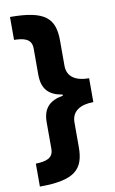

<svg xmlns="http://www.w3.org/2000/svg" viewBox="-97 -773 595 990"><g transform="rotate(-10 200.5 -278.0)"><path d="M29 46V166C212 166 262 117 262 0V-129C262 -189 310 -215 376 -215V-340C308 -340 262 -366 262 -426V-558C262 -676 210 -722 29 -722V-602C76 -601 121 -594 121 -541V-404C121 -327 157 -292 227 -281V-275C156 -263 121 -227 121 -154V-15C121 35 81 44 29 46Z"/></g></svg>

Font: Noto Sans Georgian SemiCondensed ExtraBold
Style: Regular
Weight: 800
Width: 4
Designer: Monotype Design Team, Akaki Razmadze
Foundry: Google LLC
Version: Version 2.005